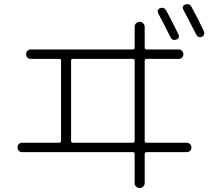

<svg xmlns="http://www.w3.org/2000/svg" viewBox="-20 -861 1040 935"><path d="M759.8 -821.3Q778.3 -828.1 789.1 -810.5Q819.3 -754.9 848.6 -694.3Q857.4 -675.8 838.9 -668.5Q820.3 -661.1 810.5 -678.7Q792 -718.8 751 -794.9Q742.2 -814.5 759.8 -821.3ZM912.1 -828.1Q944.3 -770.5 972.7 -709Q976.6 -702.1 973.6 -693.4Q970.7 -684.6 962.9 -681.6Q944.3 -674.8 934.6 -694.3Q906.2 -751 873 -813.5Q864.3 -832 881.8 -838.9Q902.3 -845.7 912.1 -828.1ZM326.2 -566.4V-173.8Q326.2 -166 334 -166H627Q635.7 -166 635.7 -173.8V-566.4Q635.7 -574.2 627 -574.2H334Q326.2 -574.2 326.2 -566.4ZM87.9 -120.1Q78.1 -120.1 71.8 -126.5Q65.4 -132.8 65.4 -143.1Q65.4 -153.3 71.8 -159.7Q78.1 -166 87.9 -166H267.6Q276.4 -166 277.3 -173.8V-566.4Q277.3 -574.2 267.6 -574.2H129.9Q120.1 -574.2 113.8 -580.6Q107.4 -586.9 107.4 -597.2Q107.4 -607.4 113.8 -613.8Q120.1 -620.1 129.9 -620.1H627Q635.7 -620.1 635.7 -628.9V-730.5Q635.7 -741.2 643.1 -748Q650.4 -754.9 660.2 -754.9Q669.9 -754.9 677.2 -747.6Q684.6 -740.2 684.6 -730.5V-628.9Q684.6 -620.1 694.3 -620.1H849.6Q859.4 -620.1 866.2 -613.8Q873 -607.4 873 -597.2Q873 -586.9 866.7 -580.6Q860.4 -574.2 849.6 -574.2H694.3Q685.5 -574.2 684.6 -566.4V-173.8Q684.6 -166 694.3 -166H888.7Q898.4 -166 905.3 -159.7Q912.1 -153.3 912.1 -143.1Q912.1 -132.8 905.8 -126.5Q899.4 -120.1 888.7 -120.1H694.3Q685.5 -120.1 684.6 -111.3V30.3Q684.6 40 677.2 47.4Q669.9 54.7 660.2 54.7Q650.4 54.7 643.1 47.9Q635.7 41 635.7 30.3V-111.3Q635.7 -120.1 627 -120.1Z"/></svg>

Font: Rounded-X Mgen+ 1mn light
Style: Regular
Weight: 200
Designer: [Source Han Sans]
Ryoko NISHIZUKA  (kana & ideographs); Paul D. Hunt (Latin, Greek & Cyrillic); Wenlong ZHANG  (bopomofo
Version: Version 1.059.20150602